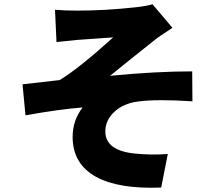

<svg xmlns="http://www.w3.org/2000/svg" viewBox="-20 -819 1040 904"><path d="M239 -773Q286 -769 342 -769Q477 -769 621 -785Q673 -791 698 -799L792 -688Q726 -646 700 -624Q663 -595 596 -541Q526 -484 498 -462Q713 -483 885 -483L886 -342Q718 -353 629 -341Q562 -332 520 -294Q476 -254 476 -200Q476 -110 615 -96Q698 -88 770 -94L739 64Q540 72 433 14Q322 -47 322 -174Q322 -253 369 -313Q262 -305 100 -276L86 -422L261 -442Q353 -498 513 -643L342 -631Q318 -629 246 -621Z"/></svg>

Font: Source Han Sans CN Heavy
Style: Bold
Weight: 900
Designer: Ryoko NISHIZUKA (kana & ideographs); Paul D. Hunt (Latin, Greek & Cyrillic); Wenlong ZHANG (bopomofo); Sandoll Communica
Foundry: Adobe Systems Incorporated
Version: Version 1.000;PS 1;hotconv 1.0.78;makeotf.lib2.5.61930